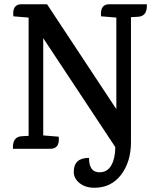

<svg xmlns="http://www.w3.org/2000/svg" viewBox="-20 -702 733 906"><path d="M496 -682H673Q673 -682 673 -674Q673 -627 634 -623L598 -621V-31Q598 61 551.5 122.5Q505 184 425 184Q383 184 355.5 162Q328 140 328 109Q328 43 400 43Q400 111 449 111Q487 111 505.5 77.5Q524 44 524 -8L184 -522V-63L257 -57Q263 0 218 0H41V-8Q41 -55 80 -59L115 -61V-619L43 -625Q37 -682 81 -682H202L529 -187V-619L457 -625Q451 -682 496 -682Z"/></svg>

Font: Karma SemiBold
Style: Regular
Weight: 600
Designer: Joana Correia
Foundry: Indian Type Foundry
Version: Version 1.202;PS 1.0;hotconv 1.0.78;makeotf.lib2.5.61930; tt